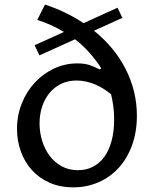

<svg xmlns="http://www.w3.org/2000/svg" viewBox="-20 -802 667 832"><path d="M257.3 -663.6Q203.6 -695.8 141.6 -715.8L174.8 -782.2Q221.2 -767.1 262.9 -746.8Q304.7 -726.6 342.3 -701.7L489.3 -768.6L510.3 -724.6L387.2 -668.9Q431.2 -633.8 465.8 -591.8Q500.5 -549.8 524.4 -502.9Q548.3 -456.1 560.8 -405Q573.2 -354 573.2 -300.8Q573.2 -230 552.2 -172.6Q531.2 -115.2 494.4 -74.7Q457.5 -34.2 407 -12.2Q356.4 9.8 297.4 9.8Q239.3 9.8 193.8 -10.7Q148.4 -31.2 117.4 -65.9Q86.4 -100.6 70.1 -146.5Q53.7 -192.4 53.7 -243.2Q53.7 -302.2 74.5 -354Q95.2 -405.8 131.1 -444.3Q167 -482.9 214.4 -505.1Q261.7 -527.3 315.4 -527.3Q345.2 -527.3 367.4 -520.3Q389.6 -513.2 411.6 -501L418.9 -505.9Q409.2 -521.5 396.2 -538.6Q383.3 -555.7 368.4 -572.5Q353.5 -589.4 337.4 -604.5Q321.3 -619.6 305.2 -631.8L150.9 -562L129.9 -606ZM474.6 -284.2Q474.6 -312.5 471.2 -339.6Q467.8 -366.7 461.4 -393.1Q447.3 -405.3 430.4 -416Q413.6 -426.8 394.5 -435.1Q375.5 -443.4 354.5 -448.2Q333.5 -453.1 312 -453.1Q274.9 -453.1 245.1 -438.7Q215.3 -424.3 194.6 -399.2Q173.8 -374 162.6 -340.1Q151.4 -306.2 151.4 -267.1Q151.4 -228.5 162.6 -191.9Q173.8 -155.3 195.1 -127Q216.3 -98.6 247.3 -81.5Q278.3 -64.5 317.9 -64.5Q353 -64.5 381.8 -78.9Q410.6 -93.3 431.2 -121.1Q451.7 -148.9 463.1 -189.9Q474.6 -231 474.6 -284.2Z"/></svg>

Font: Proza Libre
Style: Regular
Weight: 400
Designer: Jasper de Waard
Foundry: Jasper de Waard
Version: Version 1.000; ttfautohint (v1.4.1.8-43bc)